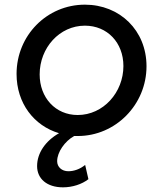

<svg xmlns="http://www.w3.org/2000/svg" viewBox="-20 -571 697 823"><path d="M314 12C475 12 608 -122 608 -287C608 -441 493 -551 344 -551C181 -551 51 -419 51 -254C51 -128 126 -32 233 0C175 33 139 85 139 141C139 195 181 232 250 232C290 232 331 219 359 197L345 136C323 154 297 163 273 163C245 163 225 145 225 120C225 81 258 34 298 12ZM150 -252C150 -366 235 -461 344 -461C440 -461 509 -388 509 -288C509 -175 423 -78 313 -78C218 -78 150 -152 150 -252Z"/></svg>

Font: Mluvka Medium
Style: Italic
Weight: 500
Italic angle: -8°
Designer: Modified by Jiří Krblich, Original typeface by Gumpita Rahayu
Foundry: Gumpita Rahayu & Jiří Krblich
Version: Version 2.000;Glyphs 3.1.1 (3134)